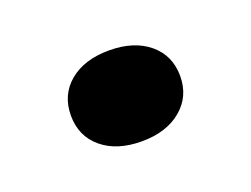

<svg xmlns="http://www.w3.org/2000/svg" viewBox="-42 -383 381 291"><g transform="rotate(-20 148.5 -237.5)"><path d="M148.4 -164.5Q108.1 -164.5 84.2 -184.6Q60.3 -204.6 60.3 -237.8Q60.3 -271.1 84.2 -291.1Q108.1 -311.1 148.4 -311.1Q188.2 -311.1 212.4 -291.1Q236.5 -271.1 236.5 -237.8Q236.5 -205 212.4 -184.8Q188.2 -164.5 148.4 -164.5Z"/></g></svg>

Font: Playfair 5pt SemiExpanded Light
Style: Regular
Weight: 300
Width: 6
Designer: Claus Eggers Sørensen
Foundry: Claus Eggers Sørensen
Version: Version 2.203